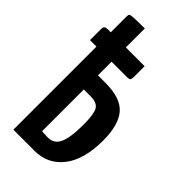

<svg xmlns="http://www.w3.org/2000/svg" viewBox="-221 -759 817 817"><g transform="rotate(45 188.0 -350.0)"><path d="M1 -500V-568Q1 -586 19 -586H244V-518Q244 -508 240 -504Q236 -500 226 -500ZM40 0V-681Q40 -691 43.5 -694.5Q47 -698 66 -699Q85 -700 131 -700V-418H178Q268 -418 305.5 -374.5Q343 -331 343 -238Q343 -123 295 -61.5Q247 0 168 0ZM167 -80Q192 -80 207 -94.5Q222 -109 229 -141.5Q236 -174 236 -229Q236 -289 223.5 -311Q211 -333 172 -333H131V-82Q135 -81 141 -81Q147 -81 154 -80.5Q161 -80 167 -80Z"/></g></svg>

Font: Yanone Kaffeesatz Medium
Style: Regular
Weight: 500
Designer: Yanone (Cyrillic: Daniel Pouzeot, Huerta Tipografica, and Cyreal)
Foundry: Yanone
Version: Version 2.003